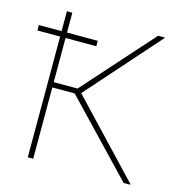

<svg xmlns="http://www.w3.org/2000/svg" viewBox="-108 -807 858 903"><g transform="rotate(15 320.5 -355.5)"><path d="M133.8 -347.2V0H107.4V-587.9H-2.9V-614.3H107.4V-710.9H133.8V-614.3H283.7V-587.9H133.8V-373H250L551.8 -710.9H583L584 -708.5L272 -356.4L606.4 -2.9L605 0H574.2L242.7 -347.2Z"/></g></svg>

Font: Roboto-Thin
Style: Regular
Weight: 250
Designer: Google
Version: Version 1.100141; 2013; ttfautohint (v0.94.14-c901) -l 8 -r 